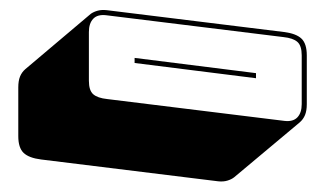

<svg xmlns="http://www.w3.org/2000/svg" viewBox="-20 -991 640 378"><path d="M441 -642Q436 -638 428 -635.5Q420 -633 410 -634L61 -677Q37 -680 26.5 -690Q16 -700 16 -723V-819Q16 -832 19.5 -840.5Q23 -849 30 -855L159 -964Q165 -968 172.5 -970Q180 -972 190 -971L539 -928Q563 -925 573.5 -915Q584 -905 584 -882V-786Q584 -773 580.5 -764.5Q577 -756 570 -750ZM540 -753Q557 -751 565.5 -760Q574 -769 574 -786V-882Q574 -901 565.5 -908.5Q557 -916 538 -918L189 -961Q172 -963 163.5 -954Q155 -945 155 -928V-832Q155 -813 163.5 -805.5Q172 -798 191 -796ZM245 -867V-877L484 -847V-837Z"/></svg>

Font: Bungee Shade
Style: Regular
Weight: 400
Designer: David Jonathan Ross
Foundry: David Jonathan Ross
Version: Version 1.001;PS 1.0;hotconv 1.0.72;makeotf.lib2.5.5900